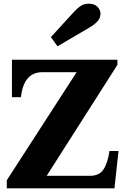

<svg xmlns="http://www.w3.org/2000/svg" viewBox="-20 -1025 685 1045"><path d="M257 -823 384 -962Q396 -976 416 -990.5Q436 -1005 462 -1005Q494 -1005 510.5 -988Q527 -971 527 -950Q527 -928 511.5 -910Q496 -892 465 -874L293 -773ZM17 -44 397 -632H210Q109 -632 94 -496H45V-700H619V-672L234 -68H469Q520 -68 543 -102.5Q566 -137 576 -203H625L603 0H17Z"/></svg>

Font: Taviraj Black
Style: Regular
Weight: 900
Designer: Katatrad Team
Foundry: CadsonDemak
Version: Version 1.030